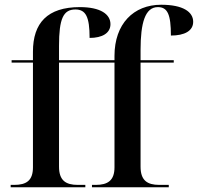

<svg xmlns="http://www.w3.org/2000/svg" viewBox="-20 -790 835 810"><path d="M25 0H340V-10H308C257 -10 229 -29 229 -87V-526H463V-84C463 -28 434 -10 384 -10H368V0H692V-10H652C601 -10 573 -29 573 -87V-526H713V-536H573V-579C573 -693 592 -760 646 -760C687 -760 701 -729 701 -640C759 -640 795 -660 795 -698C795 -740 752 -770 660 -770C543 -770 463 -689 463 -554V-536H229V-597C229 -711 247 -750 298 -750C342 -750 358 -719 358 -630C411 -630 446 -650 446 -688C446 -730 404 -760 317 -760C180 -760 119 -693 119 -572V-536H29V-526H119V-84C119 -28 91 -10 40 -10H25Z"/></svg>

Font: Noto Serif Display Medium
Style: Regular
Weight: 500
Designer: Monotype Design Team
Foundry: Monotype Imaging Inc.
Version: Version 2.009